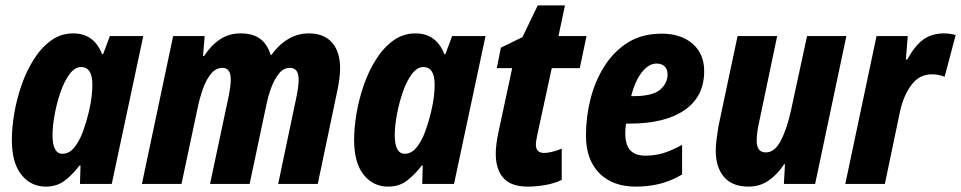

<svg xmlns="http://www.w3.org/2000/svg" viewBox="-20 -683 3569 713"><path d="M150 10Q95 10 59.5 -34Q24 -78 24 -164Q24 -209 33 -262Q42 -315 60 -367Q78 -419 105.5 -462.5Q133 -506 169.5 -532.5Q206 -559 252 -559Q329 -559 359 -482H363L388 -549H512L395 0H277L279 -68H275Q249 -34 220 -12Q191 10 150 10ZM212 -112Q237 -112 256 -135.5Q275 -159 288 -194.5Q301 -230 309 -264Q318 -302 320.5 -326Q323 -350 323 -369Q323 -434 281 -434Q258 -434 238.5 -408Q219 -382 205 -341.5Q191 -301 183 -258Q175 -215 175 -181Q175 -112 212 -112Z M507 0 623 -549H740L734 -475H738Q763 -514 796.5 -536.5Q830 -559 873 -559Q919 -559 946 -539Q973 -519 985 -479H988Q1014 -516 1049.5 -537.5Q1085 -559 1127 -559Q1183 -559 1213 -525Q1243 -491 1243 -429Q1243 -411 1240 -388.5Q1237 -366 1232 -343L1160 0H1013L1080 -319Q1084 -337 1086.5 -355Q1089 -373 1089 -387Q1089 -431 1057 -431Q1033 -431 1016 -410Q999 -389 987 -356.5Q975 -324 968 -288L907 0H760L828 -320Q832 -339 834.5 -357Q837 -375 837 -388Q837 -431 806 -431Q782 -431 764 -409.5Q746 -388 733.5 -353Q721 -318 713 -278L654 0Z M1421 10Q1366 10 1330.5 -34Q1295 -78 1295 -164Q1295 -209 1304 -262Q1313 -315 1331 -367Q1349 -419 1376.5 -462.5Q1404 -506 1440.5 -532.5Q1477 -559 1523 -559Q1600 -559 1630 -482H1634L1659 -549H1783L1666 0H1548L1550 -68H1546Q1520 -34 1491 -12Q1462 10 1421 10ZM1483 -112Q1508 -112 1527 -135.5Q1546 -159 1559 -194.5Q1572 -230 1580 -264Q1589 -302 1591.5 -326Q1594 -350 1594 -369Q1594 -434 1552 -434Q1529 -434 1509.5 -408Q1490 -382 1476 -341.5Q1462 -301 1454 -258Q1446 -215 1446 -181Q1446 -112 1483 -112Z M1939 10Q1878 10 1849.5 -22Q1821 -54 1821 -112Q1821 -145 1831 -192L1882 -430H1825L1840 -506L1920 -545L1977 -663H2078L2054 -549H2158L2133 -430H2029L1975 -181Q1973 -171 1971.5 -162Q1970 -153 1970 -146Q1970 -115 2001 -115Q2012 -115 2029.5 -119Q2047 -123 2066 -131V-15Q2040 -2 2005.5 4Q1971 10 1939 10Z M2341 10Q2255 10 2205.5 -40Q2156 -90 2156 -180Q2156 -249 2173 -316Q2190 -383 2225 -438Q2260 -493 2312.5 -525.5Q2365 -558 2437 -558Q2509 -558 2552 -520.5Q2595 -483 2595 -419Q2595 -324 2522 -274Q2449 -224 2319 -224H2305Q2302 -206 2302 -189Q2302 -145 2320.5 -125Q2339 -105 2376 -105Q2412 -105 2442 -114Q2472 -123 2513 -145V-35Q2472 -11 2430.5 -0.5Q2389 10 2341 10ZM2332 -326Q2404 -326 2431.5 -350Q2459 -374 2459 -407Q2459 -426 2448 -436.5Q2437 -447 2418 -447Q2389 -447 2363.5 -414.5Q2338 -382 2324 -326Z M2760 10Q2699 10 2668.5 -26Q2638 -62 2638 -123Q2638 -142 2641 -166Q2644 -190 2648 -214L2719 -549H2866L2800 -234Q2795 -214 2792.5 -194.5Q2790 -175 2790 -160Q2790 -117 2824 -117Q2857 -117 2880 -161.5Q2903 -206 2918 -276L2977 -549H3123L3007 0H2891L2895 -73H2892Q2866 -34 2833.5 -12Q2801 10 2760 10Z M3119 0 3235 -549H3351L3344 -462H3349Q3377 -513 3408.5 -536Q3440 -559 3486 -559Q3496 -559 3507 -557.5Q3518 -556 3529 -553L3488 -398Q3466 -407 3440 -407Q3394 -407 3364.5 -367.5Q3335 -328 3322 -268L3266 0Z"/></svg>

Font: Noto Sans Condensed ExtraBold
Style: Italic
Weight: 800
Width: 3
Italic angle: -12°
Designer: Monotype Design Team
Foundry: Monotype Imaging Inc.
Version: Version 2.013; ttfautohint (v1.8.4.7-5d5b)